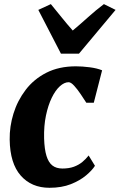

<svg xmlns="http://www.w3.org/2000/svg" viewBox="-20 -882 569 912"><path d="M215 10Q129.5 10 78.5 -48Q27.5 -106 26 -219Q25 -281 44 -342.5Q63 -404 101.8 -455Q140.5 -506 200.2 -536.5Q260 -567 340.5 -567Q370 -567 405.5 -562.5Q441 -558 465 -548L425.5 -394H390Q378.5 -412 363.2 -434.8Q348 -457.5 332.5 -474.5Q317 -491.5 306 -491.5Q285.5 -491.5 264.2 -472.2Q243 -453 225.8 -417.5Q208.5 -382 198.2 -332.8Q188 -283.5 189.5 -224.5Q191 -173 200.8 -141.5Q210.5 -110 229 -95.8Q247.5 -81.5 276.5 -81.5Q308 -81.5 331 -90Q354 -98.5 371 -112.5Q388 -126.5 401 -143.5L431 -94.5Q418 -73.5 389 -49Q360 -24.5 316.5 -7.2Q273 10 215 10ZM269.5 -627 162 -835 221.5 -862.5Q246.5 -832.5 272.2 -800.2Q298 -768 325.5 -737Q362.5 -768 398.2 -800.2Q434 -832.5 473.5 -862.5L529 -835L355 -627Z"/></svg>

Font: Merriweather 20pt Black
Style: Italic
Weight: 900
Italic angle: -7.8°
Version: Version 2.101